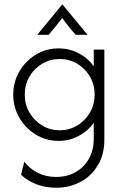

<svg xmlns="http://www.w3.org/2000/svg" viewBox="-20 -630 561 866"><path d="M233.3 216.7Q201.4 216.7 172.6 209.7Q143.8 202.8 119.1 189.6Q94.4 176.4 75 158.3L89.6 99.3Q113.2 130.6 150 149.3Q186.8 168.1 232.6 168.1Q282.6 168.1 320.8 146.5Q359 125 380.9 86.1Q402.8 47.2 402.8 -4.9V-75.7Q376.4 -38.9 334.7 -16.7Q293.1 5.6 243.8 5.6Q201.4 5.6 164.6 -10.8Q127.8 -27.1 99.7 -55.9Q71.5 -84.7 55.6 -122.2Q39.6 -159.7 39.6 -203.5Q39.6 -246.5 55.6 -284Q71.5 -321.5 99.7 -350.3Q127.8 -379.2 164.6 -395.5Q201.4 -411.8 243.8 -411.8Q291.7 -411.8 333.7 -390.3Q375.7 -368.8 402.8 -331.2V-406.2H450.7V0Q450.7 66.7 421.5 115.3Q392.4 163.9 343.1 190.3Q293.8 216.7 233.3 216.7ZM249.3 -42.4Q293.1 -42.4 328.8 -64.2Q364.6 -86.1 385.8 -122.6Q406.9 -159 406.9 -203.5Q406.9 -247.9 385.8 -284.4Q364.6 -320.8 328.8 -342.4Q293.1 -363.9 249.3 -363.9Q205.6 -363.9 169.8 -342.4Q134 -320.8 112.8 -284.4Q91.7 -247.9 91.7 -203.5Q91.7 -159 112.8 -122.6Q134 -86.1 169.8 -64.2Q205.6 -42.4 249.3 -42.4ZM147.9 -472.9 260.4 -609.7H261.8L375 -472.9H321.5Q304.9 -491 290.6 -509.4Q276.4 -527.8 260.4 -548.6Q244.4 -527.8 229.9 -509.4Q215.3 -491 199.3 -472.9Z"/></svg>

Font: Afacad Flux Light
Style: Regular
Weight: 300
Designer: Kristian Moeller
Foundry: Dicotype
Version: Version 1.100